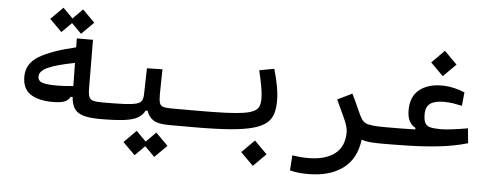

<svg xmlns="http://www.w3.org/2000/svg" viewBox="-55 -812 3040 1189"><g transform="rotate(5 1465.0 -217.0)"><path d="M280.3 -76.7Q189.5 -76.7 139.9 -109.9Q90.3 -143.1 90.3 -217.8Q90.3 -299.3 166.7 -345.2Q243.2 -391.1 394.5 -426.3L393.6 -481.9H494.1L496.1 -175.8Q496.6 -142.6 503.7 -126.5Q510.7 -110.4 530 -105.5Q549.3 -100.6 585.9 -100.6Q606.4 -100.6 614.5 -91.1Q622.6 -81.5 622.6 -56.2Q622.6 -26.9 613.8 -12Q605 2.9 580.1 2.9Q516.1 2.9 477.5 -8.1Q439 -19 420.9 -45.4Q402.8 -71.8 399.4 -118.2H386.7Q376 -94.2 349.1 -85.4Q322.3 -76.7 280.3 -76.7ZM395.5 -329.6Q282.7 -308.1 230.2 -284.2Q177.7 -260.3 177.7 -227.1Q177.7 -198.2 206.1 -189.2Q234.4 -180.2 299.3 -180.2Q319.8 -180.2 346.9 -181.9Q374 -183.6 397.9 -186ZM417 -512.7 356 -573.7 294.9 -512.7 219.2 -587.9 294.9 -664.1 356 -602.5 417 -664.1 492.7 -587.9Z M580.1 2.9 585.9 -100.6Q672.4 -100.6 722.9 -103Q773.4 -105.5 798.1 -112.8Q822.8 -120.1 830.3 -134.8Q837.9 -149.4 838.4 -174.3L842.3 -335.4L938.5 -337.4L936 -179.2Q936 -143.6 941.9 -127Q947.8 -110.4 965.3 -105.5Q982.9 -100.6 1018.6 -100.6H1171.9Q1190.4 -100.6 1199.5 -87.6Q1208.5 -74.7 1208.5 -56.2Q1208.5 -22 1196 -9.5Q1183.6 2.9 1166 2.9H1007.3Q940.9 2.9 910.6 -17.1Q880.4 -37.1 869.6 -73.7H857.4Q842.8 -44.9 814 -28.1Q785.2 -11.2 730 -4.2Q674.8 2.9 580.1 2.9ZM935.1 207.5 874 146.5 813 207.5 737.3 132.3 813 56.2 874 117.7 935.1 56.2 1010.7 132.3Z M1166 2.9Q1149.9 2.9 1149.9 -52.7Q1149.9 -78.6 1156.7 -89.6Q1163.6 -100.6 1171.9 -100.6Q1277.8 -100.6 1348.6 -103.3Q1419.4 -106 1462.6 -112.8Q1505.9 -119.6 1528.1 -131.8Q1550.3 -144 1557.6 -162.6Q1564.9 -181.2 1564.9 -208Q1564.9 -244.1 1556.6 -288.6Q1548.3 -333 1536.1 -383.8L1628.4 -400.9Q1645 -343.8 1653.8 -294.7Q1662.6 -245.6 1662.6 -203.6Q1662.6 -157.7 1651.9 -123Q1641.1 -88.4 1611.6 -64.5Q1582 -40.5 1526.9 -25.6Q1471.7 -10.7 1383.3 -3.9Q1294.9 2.9 1166 2.9ZM1547.9 209.5 1469.2 130.9 1547.9 51.8 1626.5 130.9Z M2205.6 -11.2Q2189.9 110.8 2107.7 170.4Q2025.4 230 1895.5 230Q1856.4 230 1831.5 227.1Q1806.6 224.1 1779.8 217.3L1786.1 123.5Q1814 127 1833.5 129.2Q1853 131.3 1885.7 131.3Q1990.7 131.3 2049.8 86.4Q2108.9 41.5 2108.9 -49.3Q2108.9 -80.6 2085.2 -132.8Q2061.5 -185.1 2032.7 -245.6L2123.5 -290Q2152.3 -231 2168 -194.3Q2183.6 -157.2 2198.7 -134.3Q2207 -122.1 2221.2 -114.7Q2235.4 -107.4 2263.9 -104Q2292.5 -100.6 2343.8 -100.6Q2362.3 -100.6 2371.3 -91.3Q2380.4 -82 2380.4 -56.2Q2380.4 -22 2367.9 -9.5Q2355.5 2.9 2337.9 2.9Q2289.1 2.9 2258.8 0.2Q2228.5 -2.4 2205.6 -11.2Z M2335.4 2.9 2343.8 -100.6Q2411.6 -100.6 2452.1 -101.1Q2492.7 -101.6 2530.8 -103V-112.8Q2508.3 -123.5 2493.7 -148.9Q2479 -174.3 2479 -218.8Q2479 -302.7 2531.5 -345.5Q2584 -388.2 2672.4 -388.2Q2707 -388.2 2744.9 -379.9Q2782.7 -371.6 2814 -357.9L2805.7 -273.9Q2778.8 -279.8 2751.5 -284.2Q2724.1 -288.6 2691.9 -288.6Q2636.2 -288.6 2608.2 -268.8Q2580.1 -249 2580.1 -201.2Q2580.1 -164.6 2590.3 -146.7Q2600.6 -128.9 2624.3 -123.5Q2647.9 -118.2 2687 -118.2Q2713.9 -118.2 2758.1 -123.5Q2802.2 -128.9 2855 -138.2L2864.3 -46.4Q2782.2 -22.5 2691.7 -12.2Q2601.1 -2 2510.3 0.5Q2419.4 2.9 2335.4 2.9ZM2671.4 -446.3 2592.8 -524.9 2671.4 -604 2750 -524.9Z"/></g></svg>

Font: CaskaydiaCove NFP
Style: Regular
Weight: 400
Designer: Aaron Bell
Foundry: Saja Typeworks
Version: Version 2111.001; VTT 6.35;Nerd Fonts 3.1.1